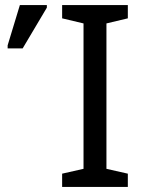

<svg xmlns="http://www.w3.org/2000/svg" viewBox="-20 -734 563 754"><path d="M482 0H224V-52L308 -71V-642L224 -662V-714H482V-662L398 -642V-71L482 -52ZM10 -544V-556L58 -714H164V-704L69 -544Z"/></svg>

Font: Noto Sans Historical
Style: Regular
Weight: 400
Designer: Monotype Design Team
Foundry: Monotype Imaging Inc.
Version: Version 2.013; ttfautohint (v1.8.4.7-5d5b)